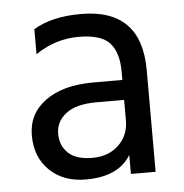

<svg xmlns="http://www.w3.org/2000/svg" viewBox="-43 -557 579 604"><g transform="rotate(-5 246.0 -255.0)"><path d="M205 5Q134 5 90.5 -37Q47 -79 47 -147.5Q47 -216 102.5 -256.5Q158 -297 254 -297H346V-323Q346 -383 319 -413.5Q292 -444 219.5 -444Q147 -444 84 -401V-480Q141 -515 234 -515Q425 -515 425 -321V0H347V-60Q308 5 205 5ZM346 -169V-234H258Q194 -234 162 -209Q130 -184 130 -146Q130 -108 155 -84.5Q180 -61 231 -61Q282 -61 314 -91.5Q346 -122 346 -169Z"/></g></svg>

Font: Hind Vadodara
Style: Regular
Weight: 400
Designer: Hitesh Malaviya
Foundry: Indian Type Foundry
Version: Version 0.702;PS 1.0;hotconv 1.0.81;makeotf.lib2.5.63406